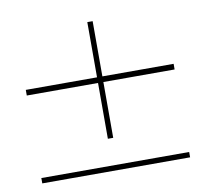

<svg xmlns="http://www.w3.org/2000/svg" viewBox="-62 -565 685 637"><g transform="rotate(-10 280.0 -246.5)"><path d="M271 -104V-292H31V-311H271V-497H289V-311H529V-292H289V-104ZM31 4V-14H529V4Z"/></g></svg>

Font: Hanken Grotesk Thin
Style: Italic
Weight: 250
Italic angle: -8°
Designer: Alfredo Marco Pradil
Foundry: Hanken Design Co.
Version: Version 3.013